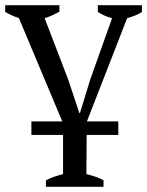

<svg xmlns="http://www.w3.org/2000/svg" viewBox="-30 -520 567 740"><path d="M91 -52H210L43 -450Q14 -460 -10 -474V-500H199V-475Q186 -468 172.5 -461.5Q159 -455 142 -450L233 -213L276 -84H278L318 -214L402 -450Q386 -454 372.5 -460Q359 -466 347 -474V-500H517V-474Q507 -467 492.5 -461Q478 -455 460 -450L305 -52H426V0H304L303 151Q323 156 339 161.5Q355 167 369 175V200H147V175Q162 167 178 161.5Q194 156 213 151V0H91Z"/></svg>

Font: PT Serif
Style: Regular
Weight: 400
Designer: A.Korolkova, O.Umpeleva, V.Yefimov
Foundry: ParaType Ltd
Version: Version 1.000W OFL; ttfautohint (v1.6)